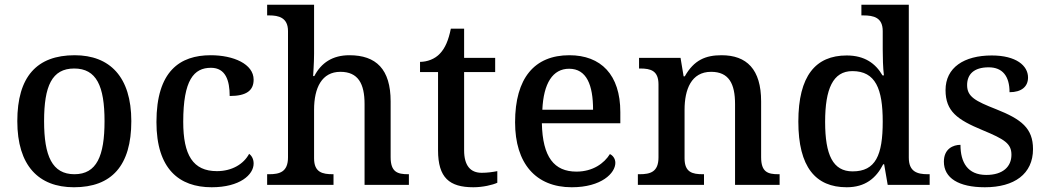

<svg xmlns="http://www.w3.org/2000/svg" viewBox="-20 -780 4419 810"><path d="M292 10C451 10 534 -81 534 -269C534 -456 443 -547 295 -547C135 -547 53 -456 53 -269C53 -81 143 10 292 10ZM294 -45C200 -45 166 -122 166 -269C166 -417 199 -491 293 -491C387 -491 421 -417 421 -269C421 -122 388 -45 294 -45Z M873 10C992 10 1050 -43 1050 -90C1050 -108 1043 -122 1031 -131C1008 -88 959 -58 895 -58C794 -58 753 -126 753 -266C753 -443 798 -494 870 -494C932 -494 949 -440 949 -375C1021 -375 1050 -399 1050 -444C1050 -510 965 -547 869 -547C739 -547 640 -480 640 -265C640 -67 736 10 873 10Z M1107 0H1387V-45H1384C1340 -45 1305 -53 1305 -112V-317C1305 -410 1338 -477 1416 -477C1491 -477 1518 -427 1518 -341V0H1705V-45H1702C1657 -45 1628 -54 1628 -117V-352C1628 -488 1567 -547 1454 -547C1383 -547 1335 -515 1306 -459H1301C1301 -464 1305 -514 1305 -553V-760H1107V-715H1116C1155 -715 1195 -706 1195 -649V-116C1195 -54 1159 -45 1115 -45H1107Z M1977 10C2017 10 2059 0 2078 -9V-58C2057 -54 2036 -51 2012 -51C1965 -51 1938 -81 1938 -146V-476H2069V-536H1938V-659H1882C1872 -610 1858 -577 1836 -554C1815 -531 1782 -519 1752 -519V-476H1828V-146C1828 -30 1876 10 1977 10Z M2392 10C2518 10 2576 -50 2576 -93C2576 -112 2564 -125 2553 -130C2529 -91 2481 -56 2412 -56C2318 -56 2269 -117 2266 -260H2597V-307C2597 -465 2515 -547 2382 -547C2235 -547 2153 -451 2153 -264C2153 -91 2240 10 2392 10ZM2482 -317H2268C2273 -429 2312 -490 2381 -490C2455 -490 2482 -421 2482 -317Z M2671 0H2950V-45H2945C2901 -45 2868 -53 2868 -112V-317C2868 -402 2896 -477 2980 -477C3055 -477 3081 -427 3081 -341V0H3269V-45H3264C3219 -45 3191 -54 3191 -117V-352C3191 -488 3130 -547 3024 -547C2957 -547 2908 -527 2869 -458H2864L2851 -536H2676V-491H2681C2725 -491 2758 -482 2758 -424V-116C2758 -54 2723 -45 2678 -45H2671Z M3552 10C3630 10 3676 -28 3706 -87H3710L3725 0H3902V-45H3894C3849 -45 3814 -56 3814 -115V-760H3614V-715H3622C3666 -715 3704 -706 3704 -649V-572C3704 -539 3705 -494 3709 -462H3703C3674 -512 3628 -546 3552 -546C3421 -546 3348 -460 3348 -267C3348 -75 3421 10 3552 10ZM3577 -57C3494 -57 3461 -126 3461 -266C3461 -405 3494 -480 3576 -480C3674 -480 3704 -405 3704 -267C3704 -125 3674 -57 3577 -57Z M4135 10C4259 10 4338 -46 4338 -151C4338 -239 4289 -277 4183 -319C4094 -354 4060 -372 4060 -421C4060 -466 4088 -496 4151 -496C4210 -496 4239 -458 4239 -391C4290 -391 4317 -415 4317 -453C4317 -503 4267 -546 4164 -546C4047 -546 3969 -495 3969 -400C3969 -310 4019 -275 4125 -231C4219 -192 4247 -174 4247 -127C4247 -77 4211 -42 4141 -42C4062 -42 4032 -95 4032 -169C4002 -169 3962 -153 3962 -98C3962 -29 4024 10 4135 10Z"/></svg>

Font: Noto Serif Georgian Medium
Style: Regular
Weight: 500
Designer: Monotype Design Team, Akaki Razmadze
Foundry: Google LLC
Version: Version 2.003